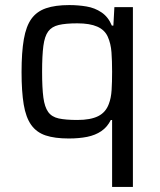

<svg xmlns="http://www.w3.org/2000/svg" viewBox="-20 -538 631 757"><path d="M422 199V-65H417Q403 -37 379.5 -21Q356 -5 324 1.5Q292 8 251 8Q196 8 160 -4Q124 -16 103 -45.5Q82 -75 73.5 -126Q65 -177 65 -254Q65 -332 74 -383.5Q83 -435 104 -464Q125 -493 161.5 -505.5Q198 -518 253 -518Q288 -518 321 -512.5Q354 -507 380.5 -489Q407 -471 421 -437H427L431 -510H504V199ZM285 -65Q337 -65 367 -80Q397 -95 409 -128Q418 -151 420 -182.5Q422 -214 422 -255Q422 -298 419.5 -332Q417 -366 405 -393Q393 -420 363.5 -433Q334 -446 285 -446Q239 -446 211.5 -439.5Q184 -433 170 -414Q156 -395 151 -357Q146 -319 146 -255Q146 -191 151 -153.5Q156 -116 170 -96.5Q184 -77 211.5 -71Q239 -65 285 -65Z"/></svg>

Font: Saira Thin
Style: Regular
Weight: 400
Version: Version 1.101